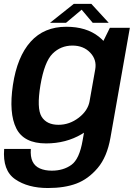

<svg xmlns="http://www.w3.org/2000/svg" viewBox="-39 -736 702 990"><path d="M208 233.5Q294 233.5 355 210.5Q416 187.5 464.5 130.5Q513 73.5 530.5 -26L630.5 -592.5H527.5L469 -474L387 -12Q370.5 84.5 329 114.2Q287.5 144 228 144Q192.5 144 166.5 132.5Q140.5 121 128.8 96.5Q117 72 120 32H-17.5Q-26.5 143 39.2 188.2Q105 233.5 208 233.5ZM198.5 3.5Q301 3.5 382.5 -44.5Q464 -92.5 474 -150.5L423.5 -216.5Q415 -166 367.2 -129.2Q319.5 -92.5 262.5 -92.5Q201.5 -92.5 175.5 -134.5Q149.5 -176.5 169.5 -297Q190 -417.5 232 -459.2Q274 -501 334.5 -501Q391.5 -501 426.2 -464.5Q461 -428 452 -378L525 -439.5Q535 -496 470.5 -547Q406 -598 303 -598Q188 -598 118.8 -520.8Q49.5 -443.5 27.5 -297.5Q6 -152.5 44.8 -74.5Q83.5 3.5 198.5 3.5ZM219 -618.5H301.5L382 -686L439 -618.5H521.5L432 -716H341.5Z"/></svg>

Font: Anybody Thin SemiBold
Style: Italic
Weight: 600
Italic angle: -10°
Version: Version 1.113;gftools[0.9.25]